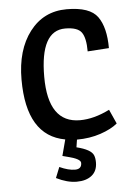

<svg xmlns="http://www.w3.org/2000/svg" viewBox="-52 -577 564 806"><g transform="rotate(-5 229.5 -174.5)"><path d="M422 -359 332 -353Q332 -410 315 -433.5Q298 -457 246 -457Q141 -457 141 -262.5Q141 -68 275 -68Q334 -68 400 -101L427 -41Q401 -19 355 -3.5Q309 12 255 12L250 44Q311 59 321 84Q326 96 326 114Q326 150 302.5 169Q279 188 239 188Q199 188 153 165L171 120Q208 137 236 137Q264 137 264 111Q264 94 211 81Q190 76 188 75L206 7Q45 -22 45 -259Q45 -384 103.5 -460.5Q162 -537 259.5 -537Q357 -537 389.5 -491.5Q422 -446 422 -359Z"/></g></svg>

Font: Magra
Style: Regular
Weight: 400
Designer: Viviana Monsalve
Foundry: Viviana Monsalve
Version: Version 1.001